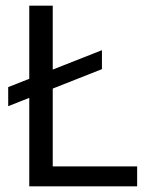

<svg xmlns="http://www.w3.org/2000/svg" viewBox="-20 -659 535 679"><path d="M340.5 -481.5V-414.5L9 -283.5V-351ZM166.5 0H83.5V-639H166.5ZM128 -70.5H465V0H128Z"/></svg>

Font: Anek Latin
Style: Regular
Weight: 400
Designer: Yesha Goshar
Foundry: Ek Type
Version: Version 1.003